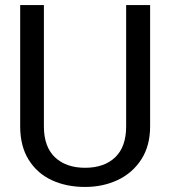

<svg xmlns="http://www.w3.org/2000/svg" viewBox="-20 -731 672 761"><path d="M317 10Q243 10 185 -17Q127 -44 93.5 -98Q60 -152 60 -230V-711H154V-230Q154 -149 198 -107.5Q242 -66 317 -66Q393 -66 436.5 -107.5Q480 -149 480 -230V-711H575V-230Q575 -153 540 -99Q505 -45 446.5 -17.5Q388 10 317 10Z"/></svg>

Font: Freesentation 5 Medium
Style: Regular
Weight: 500
Designer: glyphs from Roboto by Christian Robertson / Hangul glyphs from Noto Sans CJK(Source Han Sans) by Jang Soo-young and Kang
Foundry: PT&
Version: Version 2.001